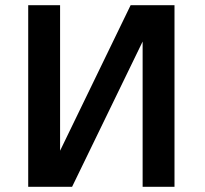

<svg xmlns="http://www.w3.org/2000/svg" viewBox="-20 -715 786 735"><path d="M88 0V-695H210V-239V-138Q311 -346 480 -695H648V0H526V-455V-556L256 0Z"/></svg>

Font: Coval
Style: Bold
Weight: 700
Foundry: Context Ltd
Version: Version 001.000